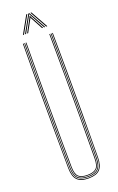

<svg xmlns="http://www.w3.org/2000/svg" viewBox="-179 -987 636 1037"><g transform="rotate(-20 138.5 -469.0)"><path d="M138.5 5Q93.2 5 73.2 -16Q53.2 -37 52.8 -85Q51.8 -192.5 51.4 -284.6Q51 -376.8 51 -461Q51 -545.2 51.4 -628.2Q51.8 -711.2 52.5 -800H56.5Q55.8 -719.5 55.4 -625.5Q55 -531.5 55 -434.9Q55 -338.2 55.4 -248.5Q55.8 -158.8 56.5 -86.8Q57 -39.2 76 -19.1Q95 1 138.5 1Q182 1 201.1 -19.1Q220.2 -39.2 220.5 -86.8Q221.2 -158.2 221.6 -244.6Q222 -331 222 -425.2Q222 -519.5 221.6 -615Q221.2 -710.5 220.5 -800H224.5Q225.5 -684.5 225.9 -571.8Q226.2 -459 226 -339.8Q225.8 -220.5 224.2 -85Q223.8 -37 203.9 -16Q184 5 138.5 5ZM138.5 -3Q96.8 -3 78.9 -21.9Q61 -40.8 60.5 -86.5Q59.8 -158.2 59.4 -244.6Q59 -331 59 -425.2Q59 -519.5 59.4 -615Q59.8 -710.5 60.5 -800H64.5Q63.8 -719.5 63.4 -625.5Q63 -531.5 63 -434.9Q63 -338.2 63.4 -248.4Q63.8 -158.5 64.5 -86Q65 -41 82.5 -24Q100 -7 138.5 -7Q177.2 -7 194.8 -24Q212.2 -41 212.5 -86Q213.2 -157.8 213.6 -244.4Q214 -331 214 -425.2Q214 -519.5 213.6 -615Q213.2 -710.5 212.5 -800H216.5Q217.2 -719.5 217.6 -625.5Q218 -531.5 218 -435Q218 -338.5 217.6 -248.8Q217.2 -159 216.5 -86.5Q216.2 -40.8 198.2 -21.9Q180.2 -3 138.5 -3ZM138.5 -11Q102.5 -11 85.8 -26.4Q69 -41.8 68.5 -85.5Q67.8 -181.5 67.2 -301.8Q66.8 -422 67.1 -550.6Q67.5 -679.2 68.5 -800H72.5Q71.8 -719.5 71.4 -625.6Q71 -531.8 71 -435.2Q71 -338.8 71.4 -248.6Q71.8 -158.5 72.5 -85.2Q73 -43.5 88.8 -29.2Q104.5 -15 138.5 -15Q172.8 -15 188.5 -29.2Q204.2 -43.5 204.5 -85.2Q205.5 -181.2 205.9 -301.5Q206.2 -421.8 206 -550.4Q205.8 -679 204.5 -800H208.5Q209.2 -719.5 209.6 -625.5Q210 -531.5 210 -434.9Q210 -338.2 209.6 -248.2Q209.2 -158.2 208.5 -85.5Q208.2 -41.8 191.4 -26.4Q174.5 -11 138.5 -11ZM69 -844 124 -943H130L75 -844ZM81 -844 136 -943H142L197 -844H191L144 -929.2L140 -937.5H138L134 -929.2L87 -844ZM203 -844 148 -943H154L209 -844ZM93 -844 133 -917.8 138 -928.8H140L145 -917.8L185 -844H179L141.5 -913.2L140 -918H138L136.5 -913.2L99 -844Z"/></g></svg>

Font: Big Shoulders Inline Display Thin
Style: Regular
Weight: 100
Designer: Patric King
Foundry: XO Type Co
Version: Version 1.000